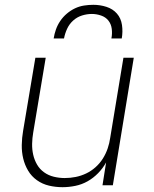

<svg xmlns="http://www.w3.org/2000/svg" viewBox="-20 -770 640 798"><path d="M240 8Q211 8 183.5 1.5Q156 -5 133.5 -21Q111 -37 97 -60.5Q83 -84 76.5 -111Q70 -138 70.5 -167.5Q71 -197 76 -226L127 -530H170L118 -219Q114 -196 113.5 -172.5Q113 -149 118 -127Q123 -105 134 -86Q145 -67 163 -54Q181 -41 203.5 -35.5Q226 -30 249 -30Q272 -30 294.5 -34.5Q317 -39 338 -49Q359 -59 377 -75Q395 -91 407.5 -111Q420 -131 427.5 -153Q435 -175 438 -197L493 -530H536L449 0H406L421 -95Q408 -71 388 -50.5Q368 -30 344 -16.5Q320 -3 293 2.5Q266 8 240 8ZM203 -610Q206 -629 212.5 -647.5Q219 -666 230.5 -683Q242 -700 258 -713.5Q274 -727 292 -735.5Q310 -744 329.5 -747Q349 -750 368 -750Q396 -750 422.5 -741.5Q449 -733 466 -713.5Q483 -694 487 -666Q491 -638 486 -610H443Q447 -630 444.5 -650Q442 -670 430.5 -684.5Q419 -699 400 -705.5Q381 -712 362 -712Q341 -712 320.5 -705.5Q300 -699 284 -684.5Q268 -670 259 -650.5Q250 -631 246 -610Z"/></svg>

Font: Iosevka Curly XLtExObl
Style: Regular
Weight: 200
Width: 7
Italic angle: -9°
Monospace: yes
Designer: Belleve Invis
Foundry: Belleve Invis
Version: Version 11.0.1; ttfautohint (v1.8.3)